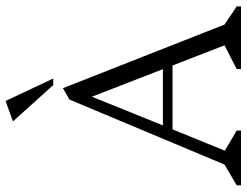

<svg xmlns="http://www.w3.org/2000/svg" viewBox="-116 -752 869 676"><g transform="rotate(-90 318.0 -414.5)"><path d="M3 0V-15L76 -58L305 -604L345 -627L569 -58L633 -15V0H412V-15L496 -58L425 -241H200L125 -57L196 -15V0ZM214 -275H412L315 -525ZM356 -661 228 -803 300 -829 379 -661Z"/></g></svg>

Font: Ancizar Serif Light
Style: Regular
Weight: 300
Designer: Cesar Puertas, Viviana Monsalve, Julian Moncada, Julian Prieto, Jose Castro, Felipe Aragon, Mariel Hernandez, Sara Alarc
Version: Version 8.100